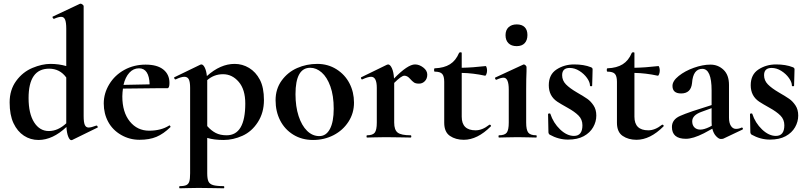

<svg xmlns="http://www.w3.org/2000/svg" viewBox="-20 -745 4377 1040"><path d="M246.1 -373Q134.8 -373 134.8 -213.9Q134.8 -129.9 164.8 -82.5Q194.8 -35.2 244.4 -35.2Q293.9 -35.2 338.9 -77.1V-325.2Q304.2 -373 246.1 -373ZM502.9 -64.9Q505.9 -64.9 508.5 -60.1Q511.2 -55.2 508.8 -54.2L371.1 13.2L366.2 14.2Q357.4 14.2 349.6 -4.9Q341.8 -23.9 339.8 -57.1Q265.6 12.7 189 13.2Q145 13.2 109.6 -10Q74.2 -33.2 53.2 -77.6Q32.2 -122.1 32.2 -190.2Q32.2 -258.3 67.6 -306.6Q103 -355 155.5 -377Q208 -398.9 253.2 -398.9Q298.3 -398.9 338.9 -387.2V-588.9Q338.9 -624 332.5 -638.9Q326.2 -653.8 311.5 -653.8Q296.9 -653.8 272.9 -643.1H272Q268.1 -643.1 265.6 -648.4Q263.2 -653.8 265.1 -654.8L412.1 -724.1L416 -725.1Q420.9 -725.1 427 -720.5Q433.1 -715.8 433.1 -711.9V-116.2Q433.1 -82 439.5 -68.1Q445.8 -54.2 460 -54.2Q474.1 -54.2 502 -64.9Z M732.9 -375Q702.6 -375 680.7 -351.1Q658.7 -327.1 648.9 -285.2L790.5 -288.1Q787.6 -375 732.9 -375ZM897.9 -295.9Q897.9 -267.1 886.7 -267.1H825.7L646 -265.1Q643.1 -246.1 642.6 -223.1Q642.6 -137.2 683.1 -87.2Q723.6 -37.1 787.8 -37.1Q852.1 -37.1 896 -64.9L897.9 -65.9Q899.9 -65.9 902.3 -62Q904.8 -58.1 902.8 -56.2Q865.7 -20 827.6 -3.9Q789.6 12.2 735.6 12.2Q681.6 12.2 635.7 -14.4Q589.8 -41 565.9 -85.4Q542 -129.9 542 -184.6Q542 -239.3 571.8 -288.6Q601.6 -337.9 653.6 -366.5Q705.6 -395 768.6 -395Q831.5 -395 864.7 -368.4Q897.9 -341.8 897.9 -295.9Z M1207.5 -12.2Q1308.6 -12.2 1308.6 -184.1Q1308.6 -260.3 1273.2 -301.5Q1237.8 -342.8 1188.7 -343Q1139.6 -343.3 1102.5 -311V-62Q1124.5 -37.1 1148.7 -24.7Q1172.9 -12.2 1207.5 -12.2ZM1102.5 193.8Q1102.5 223.6 1109.1 237.8Q1115.7 252 1134.3 257.6Q1152.8 263.2 1191.9 263.2Q1194.8 263.2 1194.8 269Q1194.8 274.9 1191.9 274.9Q1154.8 274.9 1133.8 273.9L1054.7 272.9L995.6 273.9Q980.5 274.9 953.6 274.9Q950.7 274.9 950.7 269Q950.7 263.2 953.6 263.2Q977.5 263.2 989.3 257.6Q1001 252 1005.4 238Q1009.8 224.1 1009.8 193.8V-269Q1009.8 -301.3 1002.7 -315.2Q995.6 -329.1 978.5 -329.1Q961.4 -329.1 931.6 -314.9H929.7Q926.8 -314.9 924.3 -320.1Q921.9 -325.2 923.8 -326.2L1065.9 -395Q1067.9 -396 1070.8 -396Q1080.6 -396 1089.1 -378.9Q1097.7 -361.8 1100.6 -333Q1173.8 -398.9 1251 -398.9Q1293 -398.9 1329.3 -377Q1365.7 -355 1387.7 -313Q1409.7 -271 1409.7 -202.9Q1409.7 -134.8 1376.7 -83.5Q1343.8 -32.2 1293.2 -9.5Q1242.7 13.2 1191.2 13.2Q1139.6 13.2 1102.5 2Z M1660.6 -377.9Q1580.6 -377.9 1580.6 -234.9Q1580.6 -168 1597.4 -116.5Q1614.3 -64.9 1643.3 -36.4Q1672.4 -7.8 1709.5 -7.8Q1746.6 -7.8 1767.1 -46.4Q1787.6 -85 1787.6 -156Q1787.6 -227.1 1769.5 -277.1Q1751.5 -327.1 1722.4 -352.5Q1693.4 -377.9 1660.6 -377.9ZM1497.6 -92.5Q1472.7 -141.1 1472.7 -202.1Q1472.7 -263.2 1505.6 -308.6Q1538.6 -354 1589.6 -376.5Q1640.6 -398.9 1698.5 -398.9Q1756.3 -398.9 1802.5 -369.9Q1848.6 -340.8 1873 -293.5Q1897.5 -246.1 1897.5 -189Q1897.5 -131.8 1867.4 -85.4Q1837.4 -39.1 1786.9 -12.9Q1736.3 13.2 1675.8 13.2Q1615.2 13.2 1568.8 -15.4Q1522.5 -43.9 1497.6 -92.5Z M2115.2 -295.9V-81.1Q2115.2 -41 2134.3 -26.6Q2153.3 -12.2 2204.1 -12.2Q2208 -12.2 2208 -6.1Q2208 0 2204.1 0Q2168.9 0 2149.4 -1L2068.4 -2L2009.3 -1Q1994.1 0 1968.3 0Q1965.3 0 1965.3 -6.1Q1965.3 -12.2 1968.3 -12.2Q1999 -12.2 2010 -26.6Q2021 -41 2021 -81.1V-269Q2021 -329.1 1990.2 -329.1Q1973.1 -329.1 1942.4 -314.9H1940.4Q1937.5 -314.9 1935.8 -320.1Q1934.1 -325.2 1936 -326.2L2075.2 -394Q2081.1 -396 2082 -396Q2093.3 -396 2102.8 -375.5Q2112.3 -355 2114.3 -319.8Q2188.5 -396 2228 -396Q2251 -396 2272.7 -379.4Q2294.4 -362.8 2294.4 -340.8Q2294.4 -318.8 2281.2 -305.4Q2268.1 -292 2250 -292Q2231.9 -292 2222.7 -298.1Q2213.4 -304.2 2199.7 -319.6Q2186 -335 2170.2 -335Q2154.3 -335 2115.2 -295.9Z M2481 -112.8Q2481 -39.1 2556.2 -39.1Q2592.3 -39.1 2629.9 -68.8L2632.3 -69.8Q2636.2 -69.8 2638.7 -65.9Q2641.1 -62 2638.2 -60.1Q2565.9 12.2 2492.2 12.2Q2448.2 12.2 2417.2 -8.8Q2386.2 -29.8 2386.2 -80.1V-301.8Q2386.2 -332.5 2375.2 -344.7Q2364.3 -356.9 2335 -356.9Q2331.1 -356.9 2331.1 -366Q2331.1 -375 2335 -375Q2385.7 -377 2417.5 -397Q2449.2 -417 2466.3 -458Q2468.3 -461.9 2474.6 -461.9Q2481 -461.9 2481 -458V-377.9Q2539.1 -378.9 2611.3 -387.2Q2613.3 -387.2 2615.7 -379.6Q2618.2 -372.1 2618.2 -362.5Q2618.2 -353 2614.7 -343.5Q2611.3 -334 2606.9 -335Q2542 -349.1 2481 -350.1Z M2735.8 -259.8Q2735.8 -324.2 2707.5 -324.2Q2692.9 -324.2 2668.9 -313H2668Q2664.1 -313 2662.1 -318.6Q2660.2 -324.2 2663.1 -325.2L2814 -395L2816.9 -396Q2821.8 -396 2826.9 -391.1Q2832 -386.2 2832 -381.8V-359.9Q2830.1 -319.8 2830.1 -262.2V-81.1Q2830.1 -41 2841.6 -26.6Q2853 -12.2 2884.3 -12.2Q2887.2 -12.2 2887.2 -6.1Q2887.2 0 2884.3 0Q2858.4 0 2843.3 -1L2783.2 -2L2724.1 -1Q2709 0 2683.1 0Q2680.2 0 2680.2 -6.1Q2680.2 -12.2 2683.1 -12.2Q2713.9 -12.2 2724.9 -26.6Q2735.8 -41 2735.8 -81.1ZM2734.1 -511Q2718.3 -526.9 2718.3 -554.4Q2718.3 -582 2734.6 -597.4Q2751 -612.8 2779.1 -612.8Q2807.1 -612.8 2822 -597.9Q2836.9 -583 2836.9 -555.2Q2836.9 -527.3 2822 -511.2Q2807.1 -495.1 2778.6 -495.1Q2750 -495.1 2734.1 -511Z M3088.9 -8.8Q3134.8 -8.8 3134.8 -66.4Q3134.8 -97.7 3113.8 -118.9Q3092.8 -140.1 3054.7 -161.1Q3016.1 -182.6 2998.5 -194.3Q2952.6 -225.1 2952.6 -283.2Q2952.6 -341.3 2994.6 -368.7Q3036.6 -396 3089.8 -396Q3143.1 -396 3180.7 -380.9Q3189.5 -377.9 3189.9 -370.1Q3189.9 -345.2 3189 -331.1L3187.5 -280.8Q3187.5 -277.8 3181.6 -277.8Q3175.8 -277.8 3175.8 -280.8Q3175.8 -299.8 3159.7 -322.5Q3143.6 -345.2 3118.2 -361.1Q3092.8 -377 3065.9 -377Q3024.9 -377 3024.9 -337.9Q3024.9 -309.1 3045.4 -288.1Q3065.9 -267.1 3104.5 -244.6Q3143.1 -222.2 3161.4 -209.5Q3179.7 -196.8 3194.8 -174.3Q3210 -151.9 3210 -118.9Q3210 -85.9 3192.9 -55.9Q3175.8 -25.9 3141.8 -7.3Q3107.9 11.2 3056.6 11.2Q3005.4 11.2 2956.5 -16.1Q2950.7 -22 2950.7 -27.8L2948.7 -127Q2948.7 -129.9 2954.3 -130.4Q2960 -130.9 2960.9 -128.9Q2977.1 -79.1 3013.9 -43.9Q3050.8 -8.8 3088.9 -8.8Z M3416.5 -112.8Q3416.5 -39.1 3491.7 -39.1Q3527.8 -39.1 3565.4 -68.8L3567.9 -69.8Q3571.8 -69.8 3574.2 -65.9Q3576.7 -62 3573.7 -60.1Q3501.5 12.2 3427.7 12.2Q3383.8 12.2 3352.8 -8.8Q3321.8 -29.8 3321.8 -80.1V-301.8Q3321.8 -332.5 3310.8 -344.7Q3299.8 -356.9 3270.5 -356.9Q3266.6 -356.9 3266.6 -366Q3266.6 -375 3270.5 -375Q3321.3 -377 3353 -397Q3384.8 -417 3401.9 -458Q3403.8 -461.9 3410.2 -461.9Q3416.5 -461.9 3416.5 -458V-377.9Q3474.6 -378.9 3546.9 -387.2Q3548.8 -387.2 3551.3 -379.6Q3553.7 -372.1 3553.7 -362.5Q3553.7 -353 3550.3 -343.5Q3546.9 -334 3542.5 -335Q3477.5 -349.1 3416.5 -350.1Z M3834.5 -85V-159.2L3779.8 -139.2Q3729.5 -121.1 3729.5 -87.9Q3729.5 -66.9 3741.5 -54.9Q3753.4 -43 3773.4 -43Q3793.5 -43 3822.8 -57.1L3835.4 -64Q3834.5 -70.8 3834.5 -85ZM3834.5 -254.9Q3834.5 -372.1 3784.2 -372.1Q3733.9 -372.1 3728.5 -294.9Q3722.7 -238.8 3669.4 -238.8Q3622.6 -238.8 3622.6 -279.8Q3622.6 -306.6 3656.5 -333.7Q3690.4 -360.8 3738.5 -377.9Q3786.6 -395 3828.1 -395Q3869.6 -395 3899.2 -366.9Q3928.7 -338.9 3928.7 -285.2V-107.9Q3928.7 -79.1 3939.2 -63Q3949.7 -46.9 3966.3 -46.9Q3982.9 -46.9 3997.6 -54.2H3998.5Q4002.4 -54.2 4003.9 -49.6Q4005.4 -44.9 4001.5 -43L3898.4 5.9Q3894.5 7.8 3884 7.8Q3873.5 7.8 3859.1 -7.1Q3844.7 -22 3838.4 -47.9L3792.5 -22.9Q3733.9 6.8 3695.3 6.8Q3619.6 6.8 3619.6 -57.1Q3619.6 -97.7 3664.1 -117.2Q3685.5 -127 3732.4 -143.1L3834.5 -175.8Z M4182.6 -8.8Q4228.5 -8.8 4228.5 -66.4Q4228.5 -97.7 4207.5 -118.9Q4186.5 -140.1 4148.4 -161.1Q4109.9 -182.6 4092.3 -194.3Q4046.4 -225.1 4046.4 -283.2Q4046.4 -341.3 4088.4 -368.7Q4130.4 -396 4183.6 -396Q4236.8 -396 4274.4 -380.9Q4283.2 -377.9 4283.7 -370.1Q4283.7 -345.2 4282.7 -331.1L4281.2 -280.8Q4281.2 -277.8 4275.4 -277.8Q4269.5 -277.8 4269.5 -280.8Q4269.5 -299.8 4253.4 -322.5Q4237.3 -345.2 4211.9 -361.1Q4186.5 -377 4159.7 -377Q4118.7 -377 4118.7 -337.9Q4118.7 -309.1 4139.2 -288.1Q4159.7 -267.1 4198.2 -244.6Q4236.8 -222.2 4255.1 -209.5Q4273.4 -196.8 4288.6 -174.3Q4303.7 -151.9 4303.7 -118.9Q4303.7 -85.9 4286.6 -55.9Q4269.5 -25.9 4235.6 -7.3Q4201.7 11.2 4150.4 11.2Q4099.1 11.2 4050.3 -16.1Q4044.4 -22 4044.4 -27.8L4042.5 -127Q4042.5 -129.9 4048.1 -130.4Q4053.7 -130.9 4054.7 -128.9Q4070.8 -79.1 4107.7 -43.9Q4144.5 -8.8 4182.6 -8.8Z"/></svg>

Font: Cormorant-Bold
Style: Bold
Weight: 700
Designer: Christian Thalmann (Catharsis Fonts)
Version: Version 3.000